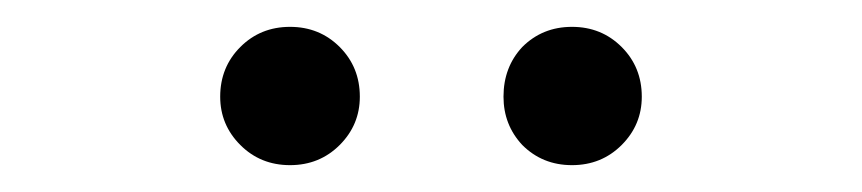

<svg xmlns="http://www.w3.org/2000/svg" viewBox="-20 -781 642 143"><path d="M159 -673Q144 -688 144 -709Q144 -731 159 -746Q174 -761 196 -761Q218 -761 233 -746Q248 -731 248 -709Q248 -688 233 -673Q218 -658 196 -658Q174 -658 159 -673ZM369 -673Q355 -688 355 -709Q355 -731 369 -746Q384 -761 406 -761Q428 -761 443 -746Q458 -731 458 -709Q458 -688 443 -673Q428 -658 406 -658Q384 -658 369 -673Z"/></svg>

Font: Source Han Sans CN Normal
Style: Regular
Weight: 350
Designer: Ryoko NISHIZUKA 西塚涼子 (kana, bopomofo & ideographs); Paul D. Hunt (Latin, Greek & Cyrillic); Sandoll Communications 산돌커뮤니
Foundry: Adobe
Version: Version 2.004;hotconv 1.0.118;makeotfexe 2.5.65603